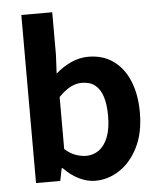

<svg xmlns="http://www.w3.org/2000/svg" viewBox="-56 -846 756 908"><g transform="rotate(-5 322.0 -392.0)"><path d="M359.7 13.8Q322.7 13.8 283.7 -5Q244.7 -23.8 210.9 -59.2H206.3L194.3 0H79.3V-797.9H226V-596.7L221.5 -507Q255.4 -537.4 295.6 -555.5Q335.8 -573.5 377 -573.5Q445.9 -573.5 495.3 -538.5Q544.6 -503.4 571.1 -439.5Q597.6 -375.6 597.6 -289.7Q597.6 -193.7 563.6 -125.4Q529.5 -57.1 475.3 -21.7Q421.2 13.8 359.7 13.8ZM327.6 -107.4Q361 -107.4 388.1 -126.9Q415.2 -146.4 430.9 -186.2Q446.5 -226.1 446.5 -286.6Q446.5 -340.3 434.9 -377.5Q423.2 -414.6 399.1 -433.9Q375.1 -453.2 335.8 -453.2Q307.5 -453.2 281.1 -439Q254.7 -424.9 226 -395.7V-148.7Q251.5 -125.3 278.4 -116.3Q305.2 -107.4 327.6 -107.4Z"/></g></svg>

Font: Noto Sans JP
Style: Regular
Weight: 100
Designer: Ryoko NISHIZUKA 西塚涼子 (kana, bopomofo & ideographs); Paul D. Hunt (Latin, Greek & Cyrillic); Sandoll Communications 산돌커뮤니
Foundry: Adobe
Version: Version 2.004;hotconv 1.0.118;makeotfexe 2.5.65603